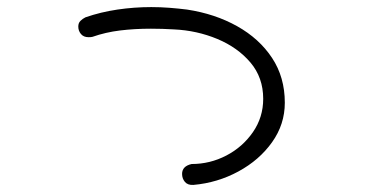

<svg xmlns="http://www.w3.org/2000/svg" viewBox="-20 -437 1040 542"><path d="M526 85Q510 86 502 76.5Q494 67 494 54Q494 32 521 26Q573 26 619 2Q665 -22 694 -64Q723 -106 723 -158Q723 -218 687 -260.5Q651 -303 593.5 -327Q536 -351 471 -354Q455 -355 438.5 -355.5Q422 -356 406 -356Q360 -356 319 -351Q278 -346 241 -333Q237 -332 230 -332Q216 -332 208.5 -341Q201 -350 201 -362Q201 -372 207 -378Q213 -384 221 -388Q264 -403 311.5 -410Q359 -417 407 -417Q433 -417 458.5 -415Q484 -413 508 -410Q587 -398 649.5 -363Q712 -328 748 -273.5Q784 -219 784 -147Q784 -86 748 -35.5Q712 15 653 47Q594 79 526 85Z"/></svg>

Font: Hachi Maru Pop
Style: Regular
Weight: 400
Designer: Nontynet
Foundry: Nontynet
Version: Version 1.300